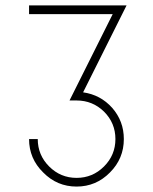

<svg xmlns="http://www.w3.org/2000/svg" viewBox="-20 -687 562 707"><path d="M393 -290Q436 -241 436 -175Q436 -103 385 -52Q334 0 262 0Q190 0 139 -52Q87 -103 87 -175H119Q119 -116 161 -74Q203 -32 262 -32Q321 -32 363 -74Q405 -116 405 -175Q405 -234 363 -276Q321 -317 262 -317H236L395 -635H87V-667H446L286 -347Q350 -338 393 -290Z"/></svg>

Font: Zector
Style: Regular
Weight: 400
Designer: GGBot
Version: 0.72